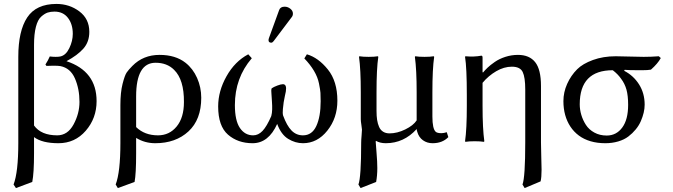

<svg xmlns="http://www.w3.org/2000/svg" viewBox="-20 -718 3419 976"><path d="M287 -382Q276 -384 252 -384Q229 -384 216 -383L211 -390Q225 -412 233 -431Q248 -429 263 -429Q279 -429 287 -431Q315 -437 332.5 -473.5Q350 -510 350 -546Q350 -595 325.5 -627Q301 -659 257 -659Q237 -659 222 -654Q207 -649 189.5 -633.5Q172 -618 162.5 -581.5Q153 -545 153 -490V-80Q189 -30 271 -30Q324 -30 354 -85.5Q384 -141 384 -200Q384 -266 361 -319Q338 -372 287 -382ZM153 -21V61Q153 162 144 207L61 238L49 220Q73 157 73 10V-429Q73 -561 118.5 -629.5Q164 -698 267 -698Q333 -698 383.5 -660Q434 -622 434 -556Q434 -505 404 -471Q374 -437 318 -407Q471 -356 471 -204Q471 -117 416 -53.5Q361 10 277 10Q194 10 153 -21Z M664 207 579 238 568 220Q592 157 592 10V-184Q592 -248 603 -291.5Q614 -335 624 -349.5Q634 -364 653 -383Q708 -439 791 -439Q872 -439 923 -399Q961 -369 982 -321.5Q1003 -274 1003 -221Q1003 -110 938 -50Q873 10 769 10Q716 10 672 -17V61Q672 167 664 207ZM915 -199Q916 -313 865 -363Q829 -399 771 -399Q672 -399 672 -228V-72Q715 -30 783 -30Q841 -30 878 -75Q915 -120 915 -199Z M1427 -684Q1443 -684 1456 -673.5Q1469 -663 1469 -649Q1469 -638 1463 -631L1371 -509Q1365 -501 1359 -501Q1345 -501 1345 -514Q1345 -518 1347 -524L1399 -667Q1405 -684 1427 -684ZM1695 -206Q1695 -118 1644 -54Q1593 10 1520 10Q1481 10 1445 -12Q1409 -34 1389 -88Q1345 10 1264 10Q1189 10 1139 -33.5Q1089 -77 1089 -177Q1089 -255 1131.5 -330.5Q1174 -406 1242 -442L1260 -422Q1174 -322 1174 -184Q1174 -105 1199.5 -67.5Q1225 -30 1267 -30Q1293 -30 1314.5 -52.5Q1336 -75 1359 -128Q1363 -143 1363.5 -161.5Q1364 -180 1362.5 -200Q1361 -220 1361 -224Q1361 -229 1360 -239Q1359 -249 1359 -256.5Q1359 -264 1361 -269Q1371 -276 1389.5 -283Q1408 -290 1418 -290Q1439 -290 1433 -253Q1432 -248 1428 -229.5Q1424 -211 1422 -198Q1420 -185 1418 -163.5Q1416 -142 1419 -131Q1438 -79 1462 -54.5Q1486 -30 1520 -30Q1566 -30 1588 -77.5Q1610 -125 1610 -203Q1610 -231 1609 -246Q1608 -261 1601.5 -293.5Q1595 -326 1576 -358Q1557 -390 1527 -421L1540 -442Q1598 -425 1646.5 -365Q1695 -305 1695 -206Z M1894 -249V-154Q1894 -128 1897 -108.5Q1900 -89 1907 -73Q1914 -57 1927.5 -48.5Q1941 -40 1960 -40Q1999 -40 2040 -60Q2081 -80 2098 -106V-249Q2098 -363 2089 -429L2091 -432Q2109 -429 2138 -429Q2167 -429 2185 -432L2187 -429Q2178 -368 2178 -249V-126Q2178 -63 2195 -48Q2203 -41 2224 -41Q2236 -41 2251 -46L2259 -21Q2229 10 2179 10Q2151 10 2130 -5Q2109 -20 2101 -48Q2098 -58 2098 -62Q2033 10 1941 10Q1912 10 1891 -2L1890 0Q1890 3 1890 5Q1890 10 1894 57.5Q1898 105 1898 136Q1898 175 1892 207L1813 238L1802 220Q1816 183 1816 7Q1816 -7 1818 -28Q1820 -49 1820 -59Q1820 -64 1817 -83Q1814 -102 1814 -112V-249Q1814 -365 1805 -429L1807 -432Q1825 -429 1854 -429Q1883 -429 1901 -432L1903 -429Q1894 -369 1894 -249Z M2435 -349Q2445 -361 2458.5 -374Q2472 -387 2495 -403Q2518 -419 2549 -429Q2580 -439 2613 -439Q2671 -439 2700.5 -402Q2730 -365 2730 -281V6Q2730 33 2731.5 79.5Q2733 126 2733 144Q2733 184 2728 204L2647 238L2636 220Q2650 183 2650 6V-263Q2650 -325 2637 -352Q2624 -379 2582 -379Q2542 -379 2502.5 -356Q2463 -333 2433 -297V-180Q2433 -64 2442 0L2440 3Q2422 0 2393 0Q2364 0 2346 3L2344 0Q2353 -61 2353 -180V-235Q2353 -373 2344 -429L2346 -432Q2390 -428 2427 -435Q2433 -435 2433 -425V-352Z M3289 -364Q3274 -361 3242 -361Q3172 -361 3155 -363L3153 -358Q3200 -334 3228.5 -289Q3257 -244 3257 -186Q3257 -166 3252 -145Q3247 -124 3237.5 -102Q3228 -80 3211.5 -60Q3195 -40 3174 -24Q3153 -8 3122.5 1Q3092 10 3057 10Q3016 10 2982 0Q2948 -10 2922.5 -29Q2897 -48 2879.5 -74.5Q2862 -101 2853 -133.5Q2844 -166 2844 -204Q2844 -249 2863 -291.5Q2882 -334 2914 -366Q2942 -394 2994 -413Q3046 -432 3110 -432Q3134 -432 3181 -430.5Q3228 -429 3252 -429Q3290 -429 3329 -432L3339 -423Q3324 -395 3289 -364ZM3064 -29Q3113 -29 3143 -69.5Q3173 -110 3173 -185Q3173 -232 3164.5 -262.5Q3156 -293 3137 -318Q3121 -341 3095 -361Q2927 -361 2927 -188Q2927 -161 2935 -134Q2943 -107 2958.5 -83Q2974 -59 3001.5 -44Q3029 -29 3064 -29Z"/></svg>

Font: Libertinus Sans
Style: Regular
Weight: 400
Designer: Philipp H. Poll
Foundry: Khaled Hosny
Version: Version 6.1